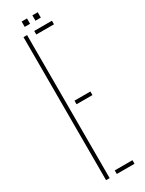

<svg xmlns="http://www.w3.org/2000/svg" viewBox="-228 -900 701 930"><g transform="rotate(-30 122.0 -435.0)"><path d="M60 0V-800H80V0ZM120 -780V-800H219V-780ZM120 -390V-410H209V-390ZM120 0V-20H219V0ZM150 -840V-870H180V-840ZM90 -840V-870H120V-840Z"/></g></svg>

Font: Big Shoulders Stencil Display Thin
Style: Regular
Weight: 100
Designer: Patric King
Foundry: XO Type Co
Version: Version 1.000